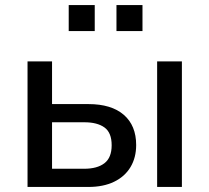

<svg xmlns="http://www.w3.org/2000/svg" viewBox="-20 -740 829 760"><path d="M89 0V-497H186V-328H330Q421 -328 470 -285.5Q519 -243 519 -166Q519 -116 496.5 -78.5Q474 -41 431.5 -20.5Q389 0 330 0ZM186 -72H313Q365 -72 393.5 -94Q422 -116 422 -165Q422 -215 393.5 -235.5Q365 -256 314 -256H186ZM602 0V-497H700V0ZM441 -617V-720H544V-617ZM252 -617V-720H355V-617Z"/></svg>

Font: Nunito Sans 7pt SemiCondensed Medium
Style: Regular
Weight: 500
Width: 4
Designer: Vernon Adams
Foundry: Vernon Adams
Version: Version 3.101;gftools[0.9.27]